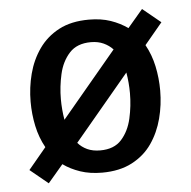

<svg xmlns="http://www.w3.org/2000/svg" viewBox="-45 -573 641 645"><g transform="rotate(-5 275.5 -250.0)"><path d="M94 28 33 -22 93 -94Q74 -128 65.5 -168Q57 -208 57 -250Q57 -298 69 -344Q81 -390 107 -427Q133 -464 174.5 -486Q216 -508 276 -508Q317 -508 349 -497Q381 -486 406 -468L457 -528L518 -478L458 -406Q477 -372 485.5 -332Q494 -292 494 -250Q494 -202 482 -156Q470 -110 444.5 -73Q419 -36 377 -14Q335 8 276 8Q235 8 202.5 -3Q170 -14 145 -32ZM159 -250Q159 -233 160.5 -215Q162 -197 165 -180L350 -401Q337 -415 318.5 -423.5Q300 -432 276 -432Q229 -432 203.5 -404Q178 -376 168.5 -334Q159 -292 159 -250ZM276 -67Q323 -67 348 -95Q373 -123 382.5 -165Q392 -207 392 -250Q392 -267 390.5 -285Q389 -303 386 -320L201 -99Q214 -84 232.5 -75.5Q251 -67 276 -67Z"/></g></svg>

Font: Epunda Sans Medium
Style: Regular
Weight: 500
Designer: Simon Atzbach
Foundry: typofactur
Version: Version 2.204; ttfautohint (v1.8.4.7-5d5b)